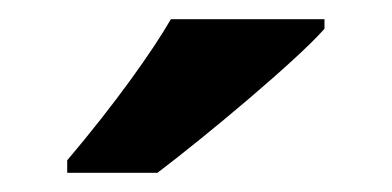

<svg xmlns="http://www.w3.org/2000/svg" viewBox="-20 -785 408 200"><path d="M50 -605H144C193 -642 289 -722 318 -755V-765H158C139 -732 100 -677 50 -618Z"/></svg>

Font: Kathrein 75 Bold
Style: Regular
Weight: 700
Designer: Lazydogs Typefoundry, based on Open Sans by Ascender Corporation
Foundry: Lazydogs Typefoundry
Version: Version 1.003;PS 001.003;hotconv 1.0.88;makeotf.lib2.5.64775